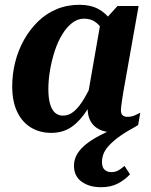

<svg xmlns="http://www.w3.org/2000/svg" viewBox="-20 -544 631 802"><path d="M472 -389 427 -367Q421 -398 407.5 -420Q394 -442 375.5 -454Q357 -466 331 -466Q304 -466 281 -448Q258 -430 239.5 -399.5Q221 -369 208.5 -330.5Q196 -292 189 -251Q182 -210 182 -171Q182 -133 189.5 -108.5Q197 -84 210.5 -72.5Q224 -61 243 -61Q269 -61 291 -80.5Q313 -100 334 -136.5Q355 -173 377 -222L404 -198Q375 -134 345.5 -87Q316 -40 280 -14.5Q244 11 194 11Q146 11 109 -11.5Q72 -34 51.5 -77.5Q31 -121 31 -183Q31 -235 43.5 -284.5Q56 -334 80 -377Q104 -420 138 -453.5Q172 -487 216 -505.5Q260 -524 312 -524Q358 -524 390.5 -506.5Q423 -489 443 -459Q463 -429 472 -389ZM559 -519 495 -159Q492 -141 490 -126.5Q488 -112 486.5 -101.5Q485 -91 485 -84Q485 -69 492 -62.5Q499 -56 513 -56Q530 -56 544 -62.5Q558 -69 566 -73L557 -22Q547 -15 531.5 -7.5Q516 0 496 4.5Q476 9 453 9Q421 9 396.5 -2.5Q372 -14 359 -36.5Q346 -59 346 -92Q346 -101 347.5 -111Q349 -121 352 -135L342 -118L400 -450L410 -452L471 -519ZM525 -33 541 -12Q500 10 473.5 30Q447 50 432 67.5Q417 85 411.5 101Q406 117 406 133Q406 155 417 165Q428 175 445 175Q463 175 476.5 166.5Q490 158 500 149L523 184Q502 207 472.5 222.5Q443 238 402 238Q353 238 321 215Q289 192 289 148Q289 121 303.5 97.5Q318 74 347 52.5Q376 31 420.5 10Q465 -11 525 -33Z"/></svg>

Font: Roboto Serif 72pt SemiCondensed SemiBold
Style: Italic
Weight: 600
Width: 4
Italic angle: -10°
Designer: Greg Gazdowicz
Foundry: Commercial Type
Version: Version 1.008